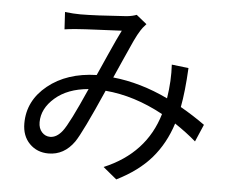

<svg xmlns="http://www.w3.org/2000/svg" viewBox="-55 -813 1110 931"><g transform="rotate(5 500.0 -347.0)"><path d="M265.6 -158.2Q294.9 -195.3 372.1 -370.1Q270.5 -361.3 210 -308.6Q149.4 -255.9 149.4 -189.5Q149.4 -159.2 166 -141.1Q182.6 -123 206.1 -123Q238.3 -123 265.6 -158.2ZM754.9 -358.4Q768.6 -446.3 763.7 -523.4L845.7 -513.7Q839.8 -398.4 825.2 -322.3Q888.7 -286.1 944.3 -246.1L908.2 -162.1Q863.3 -201.2 804.7 -240.2Q773.4 -141.6 711.4 -69.8Q649.4 2 543.9 54.7L477.5 0Q679.7 -85 737.3 -280.3Q595.7 -357.4 455.1 -369.1Q362.3 -158.2 330.1 -111.3Q281.2 -42 205.1 -42Q149.4 -42 112.8 -79.1Q76.2 -116.2 76.2 -177.7Q76.2 -288.1 168.5 -362.8Q260.7 -437.5 405.3 -441.4Q415 -462.9 452.1 -546.4Q489.3 -629.9 507.8 -666Q496.1 -665 384.3 -660.2Q272.5 -655.3 230.5 -648.4L225.6 -732.4Q267.6 -727.5 300.8 -727.5Q371.1 -727.5 525.4 -738.3Q553.7 -741.2 573.2 -749L624 -708Q603.5 -685.5 597.7 -674.8Q585 -655.3 568.8 -621.1Q552.7 -586.9 524.9 -523.4Q497.1 -460 486.3 -436.5Q620.1 -422.9 754.9 -358.4Z"/></g></svg>

Font: GenYoGothic TW TTF Regular
Style: Regular
Weight: 400
Version: Version 1.300